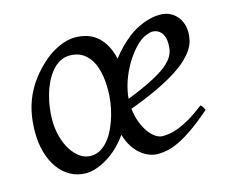

<svg xmlns="http://www.w3.org/2000/svg" viewBox="-75 -560 821 683"><g transform="rotate(-15 335.5 -218.5)"><path d="M469.2 -381.8Q452.6 -367.2 437 -346.2Q421.4 -325.2 408.9 -300.5Q396.5 -275.9 388.4 -249.3Q380.4 -222.7 378.4 -196.8Q421.4 -213.4 451.9 -228Q482.4 -242.7 503.2 -255.6Q523.9 -268.6 536.4 -280.5Q548.8 -292.5 555.4 -304Q562 -315.4 564 -326.7Q565.9 -337.9 565.9 -349.1Q565.9 -364.3 562 -375.2Q558.1 -386.2 552 -392.8Q545.9 -399.4 537.8 -402.6Q529.8 -405.8 521 -405.8Q514.2 -405.8 498.8 -400.1Q483.4 -394.5 469.2 -381.8ZM315.9 -246.1Q315.9 -320.8 289.6 -360.4Q263.2 -399.9 215.8 -399.9Q195.3 -399.9 178.5 -390.4Q161.6 -380.9 148.4 -365Q135.3 -349.1 125.2 -328.4Q115.2 -307.6 108.9 -284.9Q102.5 -262.2 99.4 -238.8Q96.2 -215.3 96.2 -194.8Q96.2 -162.1 104 -133.1Q111.8 -104 125.5 -82.3Q139.2 -60.5 157.5 -47.9Q175.8 -35.2 196.8 -35.2Q216.8 -35.2 233.4 -45.2Q250 -55.2 263.2 -72Q276.4 -88.9 286.4 -110.6Q296.4 -132.3 303 -155.8Q309.6 -179.2 312.7 -202.6Q315.9 -226.1 315.9 -246.1ZM645 -371.1Q645 -357.4 641.8 -342.3Q638.7 -327.1 628.7 -311Q618.7 -294.9 600.6 -277.3Q582.5 -259.8 553 -241Q523.4 -222.2 480.7 -201.9Q438 -181.6 378.9 -159.7Q381.8 -132.3 390.4 -109.9Q398.9 -87.4 410.4 -71.3Q421.9 -55.2 435.3 -46.1Q448.7 -37.1 461.9 -37.1Q472.7 -37.1 487.3 -39.3Q502 -41.5 521.2 -48.8Q540.5 -56.2 564.7 -70.3Q588.9 -84.5 619.1 -107.9Q623.5 -105 627.4 -98.4Q631.3 -91.8 632.8 -87.9Q592.8 -53.2 562.3 -32Q531.7 -10.7 507.8 0.7Q483.9 12.2 464.8 16.1Q445.8 20 428.2 20Q415 20 399.4 14.6Q383.8 9.3 368.7 -2.7Q353.5 -14.6 340.8 -33.7Q328.1 -52.7 320.3 -79.6Q300.8 -52.2 276.9 -30.8Q264.6 -20 250.7 -10.7Q236.8 -1.5 222.2 5.4Q207.5 12.2 193.1 16.1Q178.7 20 165 20Q133.3 20 107.4 5.6Q81.5 -8.8 63.5 -33.9Q45.4 -59.1 35.6 -93.5Q25.9 -127.9 25.9 -168Q25.9 -203.1 32 -235.6Q38.1 -268.1 51.5 -298.1Q64.9 -328.1 86.4 -356.2Q107.9 -384.3 138.2 -410.2Q162.1 -430.2 192.1 -443.6Q222.2 -457 250 -457Q301.8 -457 333.7 -427.5Q365.7 -397.9 377.4 -344.7Q391.6 -363.3 408.2 -380.4Q424.8 -397.5 444.8 -413.1Q456.1 -421.9 470.2 -429.9Q484.4 -438 499.8 -444.1Q515.1 -450.2 531 -453.6Q546.9 -457 562 -457Q583 -457 598.6 -449.5Q614.3 -441.9 624.5 -429.7Q634.8 -417.5 639.9 -402.1Q645 -386.7 645 -371.1Z"/></g></svg>

Font: Gentium Plus
Style: Italic
Weight: 400
Italic angle: -8°
Designer: J. Victor Gaultney, Annie Olsen, Iska Routamaa
Foundry: SIL International
Version: Version 1.510